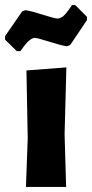

<svg xmlns="http://www.w3.org/2000/svg" viewBox="-47 -735 362 755"><path d="M249 -715 295 -669V-656L229 -558L216 -553Q194 -556 147 -571Q100 -586 90 -586Q69 -586 37 -539Q34 -536 33 -534H19L-27 -579V-593L40 -690L53 -695Q75 -692 122 -677Q169 -662 179 -662Q183 -662 186 -663Q189 -664 193 -666Q197 -668 199.5 -669.5Q202 -671 206 -675.5Q210 -680 212 -682Q214 -684 218 -689.5Q222 -695 223.5 -697Q225 -699 230 -706Q235 -713 236 -715ZM55 0 62 -191 57 -458 214 -470 207 -207 213 0Z"/></svg>

Font: Alegreya Sans ExtraBold
Style: Regular
Weight: 800
Designer: Juan Pablo del Peral
Foundry: Huerta Tipografica
Version: Version 2.007